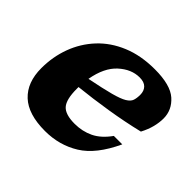

<svg xmlns="http://www.w3.org/2000/svg" viewBox="-134 -691 861 861"><g transform="rotate(45 297.0 -260.0)"><path d="M533 -190Q480.5 -76.5 408.2 -31.8Q336 13 245.5 13Q139 13 86.8 -36Q34.5 -85 34.5 -175Q34.5 -247 58.2 -311.2Q82 -375.5 128.2 -425.2Q174.5 -475 242.5 -503.2Q310.5 -531.5 398.5 -531.5Q497.5 -531.5 539.8 -494Q582 -456.5 582 -403Q582 -377 574.8 -348.5Q567.5 -320 551.5 -289.5Q468.5 -269.5 381.2 -255.5Q294 -241.5 212.5 -233Q212.5 -227.5 212.5 -221.5Q212.5 -154.5 235 -129.2Q257.5 -104 316.5 -104Q365 -104 405.5 -123.5Q446 -143 479.5 -190ZM376 -457.5Q324 -457.5 278.5 -416.2Q233 -375 218 -290.5Q296 -306 339.8 -317.8Q383.5 -329.5 403.2 -341.5Q423 -353.5 428 -368.2Q433 -383 433 -404Q433 -428.5 419 -443Q405 -457.5 376 -457.5Z"/></g></svg>

Font: Newsreader 6pt
Style: Bold Italic
Weight: 700
Italic angle: -17°
Designer: Hugues Gentile
Foundry: Production Type
Version: Version 1.003; ttfautohint (v1.8.3)